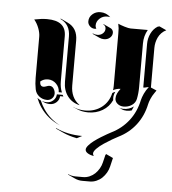

<svg xmlns="http://www.w3.org/2000/svg" viewBox="-52 -574 729 812"><g transform="rotate(5 313.0 -167.5)"><path d="M65.4 -471.2Q96.2 -477.5 119.6 -477.5Q200.2 -477.5 200.2 -412.1V-220.7Q200.2 -194.3 209 -173.8H195.3Q195.3 -194.3 180.7 -209.1Q166 -223.9 145.5 -223.9Q127.4 -223.9 113.5 -212.2Q113.5 -191.4 128.7 -191.2Q133.8 -191.2 141.5 -194.2Q149.2 -197.3 154.3 -197.3Q165.8 -197.3 172.2 -187.3Q178.7 -177.2 178.7 -166.3Q178.7 -154.1 169.8 -145.5Q160.9 -137 148.4 -137Q129.6 -137 115.2 -148.4Q100.8 -159.9 97.4 -177.5Q92.8 -200.7 92.8 -225.6V-400.4Q92.8 -416.7 85.4 -436.3Q78.1 -455.8 65.4 -471.2ZM107.7 -142.1Q114.7 -136.2 123 -132.3Q130.9 -113.3 142.1 -96.7Q168.9 -56.9 212.9 -34.4Q159.2 -57.1 127.9 -103.3Q115.7 -121.3 107.7 -142.1ZM126.7 -130.9Q137.2 -127.2 148.4 -127.2Q164.3 -127.2 175.9 -137.8Q187.5 -148.4 188.5 -164.1H212.9Q214.8 -160.4 216.6 -157.5H202.6Q201.7 -141.8 190.1 -131.2Q178.5 -120.6 162.6 -120.6Q149.2 -120.6 137.2 -125.7ZM175 -483.2 177.5 -484.4 207.5 -470.2Q249.8 -450.4 249.8 -397.9V-206.8Q249.8 -181.6 259 -161.7Q268.3 -141.8 285.4 -129.4L288.1 -126.7Q255.6 -134 236.7 -159.1Q217.8 -184.1 217.8 -220.7V-412.1Q217.8 -464.1 175 -483.2ZM196.5 -20 198.2 -21.5Q248.3 2 310.3 2L288.3 13.4L285.4 12.7Q253.9 6.6 226.6 -6.1ZM261.2 -116.9 261.5 -117.2Q284.7 -106.4 312.5 -106.4Q353.8 -106.4 383.2 -128.9Q412.6 -151.4 421.4 -190.2Q428 -194.6 433.6 -196.3Q426.8 -182.4 427 -168.5Q427 -164.3 427.7 -160.4Q414.6 -131.8 387.6 -115.7Q360.6 -99.6 326.2 -99.6Q299.1 -99.6 275.4 -110.6ZM264.9 169.7 265.6 168Q280.3 174.8 296.9 174.8H329.1Q343.3 174.8 356.6 169.1Q369.9 163.3 379.9 153.7Q389.9 144 397 131.7Q404.1 119.4 407.2 106Q408 103 411.3 89.2Q414.6 75.4 415 73.7L418 69.3L448 83.5L439.2 120.6Q436 134.3 428.7 146.9Q421.4 159.4 411.3 169.2Q401.1 179 387.5 184.9Q373.8 190.9 359.1 190.9H326.9Q310.1 190.9 294.9 183.6ZM293.9 -483.4Q293.9 -501.5 308 -513.9Q322 -526.4 341.8 -526.4Q366.5 -526.4 385 -508.8L381.1 -509.8Q376.5 -510.5 371.8 -510.5Q353 -510.5 339.6 -498Q326.2 -485.6 326.2 -468.8Q326.2 -463.1 329.3 -456.8L330.8 -455.1Q327.4 -454.3 323.7 -454.3Q311.8 -454.3 302.9 -463Q293.9 -471.7 293.9 -483.4ZM316.7 -432.1 317.1 -434.1Q326.4 -429.7 336.7 -429.7Q350.3 -429.7 359.7 -438Q369.1 -446.3 369.1 -458Q369.1 -470.7 358.4 -475.3L359.4 -477.1L389.4 -463.1Q395 -460.7 398.3 -455.6Q401.6 -450.4 401.6 -444.3Q401.6 -431.6 391.4 -422.7Q381.1 -413.8 366.7 -413.8Q356.2 -413.8 346.7 -418.2ZM330.1 57.6Q330.1 49.8 339.4 39.3Q348.6 28.8 361.2 19.4Q373.8 10 389.5 0.2Q405.3 -9.5 415 -14.9Q424.8 -20.3 431.6 -23.9Q475.8 -45.7 504.9 -83.3Q533.9 -120.8 544.4 -170.9Q546.9 -182.1 554.3 -198.6Q561.8 -215.1 572.8 -227.5Q571.3 -227.8 570.3 -228Q566.7 -228 561.5 -226.3Q556.4 -224.6 549.8 -224.6V-410.2Q549.8 -433.6 559.8 -454.3Q569.8 -475.1 587.9 -486.3L595.7 -488.3L625.7 -474.4Q614.3 -469 605.6 -460Q596.9 -450.9 591.9 -440.2Q586.9 -429.4 584.5 -418.6Q582 -407.7 582 -396.5V-227.5L606.7 -217L598.4 -204.8Q590.3 -193.6 584.4 -179.8Q578.4 -166 576.4 -156.2Q565.9 -106 536.6 -68Q507.3 -30 462.6 -8.1Q451.4 -2.4 437 6Q422.6 14.4 404.5 26.4Q386.5 38.3 374.5 50.5Q362.5 62.7 362.5 71.3Q362.3 75.9 365.5 80.1L366.5 82Q351.1 79.8 340.6 73.2Q330.1 66.7 330.1 57.6ZM420.9 -484.4Q430.9 -479.7 448.7 -474.2Q466.6 -468.8 474.6 -468.8H547.6Q532.2 -442.1 532.2 -410.2V-225.6Q532.2 -198.7 527.1 -174.1Q523.4 -157.2 508.3 -147.2Q493.2 -137.2 473.9 -137.2Q458.5 -137.2 447.6 -146.4Q436.8 -155.5 436.8 -168.5Q436.8 -179.7 441.4 -189.6Q446 -199.5 454.8 -210.7Q439.2 -210.7 423.3 -202.4Q424.8 -209.5 424.8 -220.7V-442.4Q424.8 -458 424.2 -464.8Q423.6 -471.7 420.9 -484.4ZM451.7 -132.3Q462.2 -127.4 473.9 -127.4Q499 -127.4 517.3 -141.6Q513.9 -132.6 509.5 -123.8Q499.3 -120.8 488 -120.8Q476.3 -120.8 465.8 -125.7Z"/></g></svg>

Font: AgreloyS1
Style: Medium
Weight: 400
Designer: gluk
Foundry: gluk
Version: Version 0.27